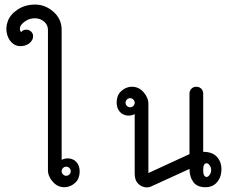

<svg xmlns="http://www.w3.org/2000/svg" viewBox="-20 -820 1040 841"><path d="M284 -84Q278 -90 270 -90Q262 -90 256 -84Q250 -78 250 -70Q250 -62 256 -56Q262 -50 270 -50Q278 -50 284 -56Q290 -62 290 -70Q290 -78 284 -84ZM250 -692V-120Q271 -130 291 -124.5Q311 -119 321 -101.5Q331 -84 328.5 -60.5Q326 -37 314 -24Q291 0 261.5 0Q232 0 211 -24Q190 -48 190 -75V-690Q190 -711 173 -725.5Q156 -740 133 -740Q110 -740 92 -728Q56 -704 72 -679Q81 -690 94.5 -690Q108 -690 116.5 -681.5Q125 -673 125 -663Q125 -653 122 -647Q112 -627 88.5 -620.5Q65 -614 46 -623Q21 -637 12 -666Q3 -695 13.5 -725.5Q24 -756 57 -778Q90 -800 134 -800Q178 -800 213.5 -769Q249 -738 250 -692Z M885 -105Q870 -105 870 -75Q870 -45 885 -45Q892 -45 898.5 -54.5Q905 -64 905 -75Q905 -86 898.5 -95.5Q892 -105 885 -105ZM564 -384Q558 -390 550 -390Q542 -390 536 -384Q530 -378 530 -370Q530 -362 536 -356Q542 -350 550 -350Q558 -350 564 -356Q570 -362 570 -370Q570 -378 564 -384ZM870 -410V-155Q915 -155 935 -127Q950 -108 950 -78.5Q950 -49 936 -29Q917 0 880 0Q843 0 826.5 -23Q810 -46 810 -80L639 -2Q626 3 610 -1Q594 -5 582 -19Q570 -33 570 -60V-320Q549 -310 529 -315.5Q509 -321 499 -338.5Q489 -356 491.5 -379.5Q494 -403 506 -416Q529 -440 558.5 -440Q588 -440 609 -416Q630 -392 630 -365V-62L810 -145V-410Q810 -423 818.5 -431.5Q827 -440 840 -440Q853 -440 861.5 -431.5Q870 -423 870 -410Z"/></svg>

Font: SOV_Station
Style: Book
Weight: 400
Version: Version 1.00